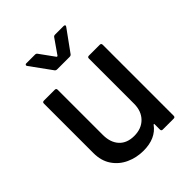

<svg xmlns="http://www.w3.org/2000/svg" viewBox="-199 -813 935 935"><g transform="rotate(-45 268.5 -345.5)"><path d="M383 -509H458Q468 -509 468 -499V-10Q468 0 458 0H383Q373 0 373 -10V-47Q373 -49 371.5 -49.5Q370 -50 368 -48Q328 7 244 7Q196 7 154.5 -12Q113 -31 88 -68Q63 -105 63 -158V-499Q63 -509 73 -509H148Q158 -509 158 -499V-188Q158 -136 185.5 -106Q213 -76 263 -76Q313 -76 343 -106.5Q373 -137 373 -188V-499Q373 -509 383 -509ZM133 -692Q133 -694 135 -696Q137 -698 141 -698H201Q209 -698 213 -692L268 -616Q269 -615 271 -615Q273 -615 274 -616L327 -692Q331 -698 339 -698H398Q404 -698 406 -694.5Q408 -691 404 -686L325 -577Q321 -571 312 -571H227Q218 -571 214 -577L135 -686Q133 -688 133 -692Z"/></g></svg>

Font: BarlowMedium
Style: Regular
Weight: 500
Designer: Jeremy Tribby
Foundry: Tribby Type
Version: Version 1.422